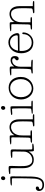

<svg xmlns="http://www.w3.org/2000/svg" viewBox="1293 -2078 882 3756"><g transform="rotate(-90 1734.0 -200.0)"><path d="M-37 89Q-37 110 -49 116Q-61 122 -74 124Q-82 125 -86 128.5Q-90 132 -90 143Q-90 162 -67 175.5Q-44 189 -5 189Q20 189 41 181.5Q62 174 77.5 157Q93 140 103 111Q113 82 117 40Q119 14 120.5 -31Q122 -76 123 -124Q124 -172 124.5 -214.5Q125 -257 125 -278V-388Q125 -400 119 -404.5Q113 -409 100 -409H20Q-18 -409 -18 -419Q-18 -426 -3 -430.5Q12 -435 35 -437Q58 -439 85.5 -439.5Q113 -440 139 -440Q155 -440 158.5 -430.5Q162 -421 162 -402Q162 -395 162 -368.5Q162 -342 161.5 -306.5Q161 -271 160.5 -231Q160 -191 159.5 -155.5Q159 -120 159 -94Q159 -68 159 -61Q159 -51 158.5 -37Q158 -23 157 -8Q156 7 155 20.5Q154 34 153 44Q147 98 131.5 132.5Q116 167 95 186.5Q74 206 48.5 213.5Q23 221 -3 221Q-36 221 -59 212.5Q-82 204 -96.5 190Q-111 176 -117.5 158Q-124 140 -124 120Q-124 91 -106 75Q-88 59 -68 59Q-57 59 -47 64.5Q-37 70 -37 89ZM88 -578Q88 -593 98.5 -607Q109 -621 128 -621Q142 -621 152.5 -611.5Q163 -602 163 -582Q163 -558 149.5 -548Q136 -538 123 -538Q105 -538 96.5 -551.5Q88 -565 88 -578Z M649 -359Q649 -386 644 -393Q639 -400 622 -400H556Q522 -400 522 -411Q522 -418 536.5 -422.5Q551 -427 571.5 -429Q592 -431 613 -431.5Q634 -432 647 -432Q660 -432 668 -431Q676 -430 681 -425.5Q686 -421 688 -411Q690 -401 690 -383Q690 -372 689.5 -357Q689 -342 688.5 -316Q688 -290 687.5 -251.5Q687 -213 687 -156Q687 -90 687.5 -62.5Q688 -35 688 -30Q688 -20 693.5 -14.5Q699 -9 716 -9Q722 -9 737 -9.5Q752 -10 776 -10Q785 -10 794 -7.5Q803 -5 803 1Q803 9 788 13Q773 17 751.5 19Q730 21 706.5 21.5Q683 22 667 22Q656 22 652 0Q648 -22 647 -81Q640 -65 627 -47Q614 -29 594.5 -14Q575 1 548 10.5Q521 20 486 20Q439 20 408 2.5Q377 -15 357.5 -44Q338 -73 330 -110.5Q322 -148 322 -187V-402Q322 -425 317.5 -432.5Q313 -440 290 -440H223Q214 -440 210 -444.5Q206 -449 206 -452Q206 -459 222.5 -463Q239 -467 260.5 -469Q282 -471 302.5 -471.5Q323 -472 332 -472Q353 -472 359.5 -465Q366 -458 366 -427Q366 -414 365.5 -392Q365 -370 364 -344Q363 -318 362.5 -291.5Q362 -265 362 -243Q362 -207 364 -166Q366 -125 377 -90.5Q388 -56 413 -33Q438 -10 483 -10Q516 -10 545.5 -22.5Q575 -35 597 -57Q619 -79 632.5 -108.5Q646 -138 646 -172Z M1278 1H1332Q1347 1 1362.5 4Q1378 7 1378 18Q1378 24 1373 26.5Q1368 29 1361 29Q1358 29 1343 29Q1328 29 1307 29.5Q1286 30 1262 30Q1238 30 1217 30.5Q1196 31 1181 31Q1166 31 1163 31Q1139 31 1139 19Q1139 6 1162 4Q1183 2 1196.5 0Q1210 -2 1218 -5.5Q1226 -9 1230 -14.5Q1234 -20 1234 -30Q1236 -75 1237 -119.5Q1238 -164 1238 -196Q1238 -235 1235.5 -275.5Q1233 -316 1222 -349.5Q1211 -383 1188.5 -404Q1166 -425 1126 -425Q1085 -425 1046.5 -401Q1008 -377 985 -329Q968 -292 965 -257.5Q962 -223 962 -186V-44H1029Q1043 -44 1053 -41Q1063 -38 1063 -29Q1063 -15 1029 -15Q1026 -15 1013 -15Q1000 -15 981.5 -15Q963 -15 941.5 -14.5Q920 -14 901 -14Q882 -14 868 -14Q854 -14 851 -14Q834 -14 827 -16.5Q820 -19 820 -24Q820 -31 827.5 -35.5Q835 -40 847 -41L892 -44Q907 -45 913 -54Q919 -63 920 -95Q921 -142 922 -179.5Q923 -217 923.5 -252Q924 -287 924.5 -322Q925 -357 925 -398Q925 -408 922 -414Q919 -420 910 -420H841Q823 -420 804.5 -422Q786 -424 786 -431Q786 -438 804.5 -442Q823 -446 848 -448Q873 -450 899 -450.5Q925 -451 940 -451Q952 -451 957.5 -446.5Q963 -442 964 -425L967 -357Q990 -403 1032.5 -429Q1075 -455 1126 -455Q1152 -455 1179 -446Q1206 -437 1228 -415Q1250 -393 1264 -355.5Q1278 -318 1278 -260Z M1363 0ZM1533 -28H1595Q1617 -28 1630 -24.5Q1643 -21 1643 -13Q1643 -4 1633.5 -2Q1624 0 1613 0H1454Q1430 0 1407.5 -1.5Q1385 -3 1385 -12Q1385 -22 1449 -26Q1471 -28 1479.5 -32Q1488 -36 1489 -47Q1492 -85 1492.5 -131Q1493 -177 1493 -213Q1493 -259 1492 -301.5Q1491 -344 1489 -389Q1488 -397 1485 -401.5Q1482 -406 1474 -406Q1469 -406 1457 -405Q1445 -404 1432 -403.5Q1419 -403 1407 -402Q1395 -401 1391 -401Q1383 -401 1373 -402.5Q1363 -404 1363 -412Q1363 -421 1377 -425Q1391 -429 1426 -431Q1448 -433 1475 -434.5Q1502 -436 1515 -436Q1527 -436 1530 -426.5Q1533 -417 1533 -401ZM1463 -580Q1463 -585 1465.5 -592Q1468 -599 1473 -605.5Q1478 -612 1485.5 -616.5Q1493 -621 1504 -621Q1518 -621 1528 -611Q1538 -601 1538 -584Q1538 -557 1524.5 -547.5Q1511 -538 1497 -538Q1483 -538 1473 -550Q1463 -562 1463 -580Z M2107 -236Q2107 -174 2086.5 -127.5Q2066 -81 2033.5 -50.5Q2001 -20 1961 -4.5Q1921 11 1881 11Q1837 11 1798 -6.5Q1759 -24 1730 -56Q1701 -88 1683.5 -132.5Q1666 -177 1666 -230Q1666 -282 1683 -326.5Q1700 -371 1731 -403Q1762 -435 1804 -453.5Q1846 -472 1897 -472Q1949 -472 1988.5 -453Q2028 -434 2054 -401.5Q2080 -369 2093.5 -326.5Q2107 -284 2107 -236ZM1892 -442Q1856 -442 1823.5 -428Q1791 -414 1766 -387Q1741 -360 1726 -321Q1711 -282 1711 -231Q1711 -178 1727 -138Q1743 -98 1768.5 -72Q1794 -46 1824 -33Q1854 -20 1883 -20Q1911 -20 1943 -32.5Q1975 -45 2002 -71.5Q2029 -98 2046.5 -138.5Q2064 -179 2064 -235Q2064 -280 2051.5 -318Q2039 -356 2016.5 -383.5Q1994 -411 1962 -426.5Q1930 -442 1892 -442Z M2515 -349Q2515 -337 2513 -324.5Q2511 -312 2505.5 -301Q2500 -290 2490.5 -283Q2481 -276 2466 -276Q2449 -276 2440.5 -285Q2432 -294 2432 -308Q2432 -321 2438.5 -328Q2445 -335 2452.5 -340Q2460 -345 2466.5 -351Q2473 -357 2473 -369Q2473 -386 2460 -394.5Q2447 -403 2427 -403Q2409 -403 2388 -395Q2367 -387 2349 -368Q2331 -349 2319 -318.5Q2307 -288 2307 -243V-31H2351Q2403 -31 2424 -26Q2445 -21 2445 -13Q2445 -7 2438.5 -3.5Q2432 0 2425 0Q2411 0 2392.5 -0.5Q2374 -1 2355 -1.5Q2336 -2 2318 -2.5Q2300 -3 2287 -3Q2261 -3 2240 -1.5Q2219 0 2194 0Q2186 0 2179 -4Q2172 -8 2172 -13Q2172 -19 2188 -24Q2204 -29 2230 -31Q2248 -32 2252 -36Q2256 -40 2259 -57Q2262 -73 2263.5 -98Q2265 -123 2266.5 -163.5Q2268 -204 2268.5 -263Q2269 -322 2269 -406Q2269 -420 2254 -420H2155Q2145 -420 2140 -425Q2135 -430 2135 -433Q2135 -437 2149 -440.5Q2163 -444 2183 -446.5Q2203 -449 2226.5 -450Q2250 -451 2268 -451Q2294 -451 2303 -445Q2312 -439 2312 -413V-364Q2336 -399 2367 -416.5Q2398 -434 2433 -434Q2470 -434 2492.5 -414Q2515 -394 2515 -349Z M2904 -293Q2921 -293 2921 -311Q2921 -331 2913 -354.5Q2905 -378 2888 -398Q2871 -418 2844.5 -431.5Q2818 -445 2781 -445Q2743 -445 2715.5 -431Q2688 -417 2668.5 -394.5Q2649 -372 2637.5 -344.5Q2626 -317 2621 -289ZM2617 -259Q2616 -248 2615.5 -237.5Q2615 -227 2615 -218Q2615 -182 2623.5 -147Q2632 -112 2651.5 -84Q2671 -56 2702.5 -38.5Q2734 -21 2779 -21Q2820 -21 2851 -35Q2882 -49 2902.5 -72Q2923 -95 2933.5 -125Q2944 -155 2944 -187Q2944 -205 2961 -205Q2978 -205 2978 -187Q2978 -148 2963 -112Q2948 -76 2921.5 -48.5Q2895 -21 2859 -5Q2823 11 2781 11Q2728 11 2688.5 -7Q2649 -25 2623 -57Q2597 -89 2583.5 -132.5Q2570 -176 2570 -226Q2570 -281 2586.5 -327.5Q2603 -374 2632 -407Q2661 -440 2700 -458.5Q2739 -477 2784 -477Q2832 -477 2866 -457.5Q2900 -438 2921.5 -410.5Q2943 -383 2953.5 -353.5Q2964 -324 2964 -304Q2964 -288 2955.5 -275Q2947 -262 2929 -261Q2903 -260 2865.5 -260Q2828 -260 2788 -260Q2776 -260 2753 -260Q2730 -260 2704.5 -259.5Q2679 -259 2655 -259Q2631 -259 2617 -259Z M3492 1H3546Q3561 1 3576.5 4Q3592 7 3592 18Q3592 24 3587 26.5Q3582 29 3575 29Q3572 29 3557 29Q3542 29 3521 29.5Q3500 30 3476 30Q3452 30 3431 30.5Q3410 31 3395 31Q3380 31 3377 31Q3353 31 3353 19Q3353 6 3376 4Q3397 2 3410.5 0Q3424 -2 3432 -5.5Q3440 -9 3444 -14.5Q3448 -20 3448 -30Q3450 -75 3451 -119.5Q3452 -164 3452 -196Q3452 -235 3449.5 -275.5Q3447 -316 3436 -349.5Q3425 -383 3402.5 -404Q3380 -425 3340 -425Q3299 -425 3260.5 -401Q3222 -377 3199 -329Q3182 -292 3179 -257.5Q3176 -223 3176 -186V-44H3243Q3257 -44 3267 -41Q3277 -38 3277 -29Q3277 -15 3243 -15Q3240 -15 3227 -15Q3214 -15 3195.5 -15Q3177 -15 3155.5 -14.5Q3134 -14 3115 -14Q3096 -14 3082 -14Q3068 -14 3065 -14Q3048 -14 3041 -16.5Q3034 -19 3034 -24Q3034 -31 3041.5 -35.5Q3049 -40 3061 -41L3106 -44Q3121 -45 3127 -54Q3133 -63 3134 -95Q3135 -142 3136 -179.5Q3137 -217 3137.5 -252Q3138 -287 3138.5 -322Q3139 -357 3139 -398Q3139 -408 3136 -414Q3133 -420 3124 -420H3055Q3037 -420 3018.5 -422Q3000 -424 3000 -431Q3000 -438 3018.5 -442Q3037 -446 3062 -448Q3087 -450 3113 -450.5Q3139 -451 3154 -451Q3166 -451 3171.5 -446.5Q3177 -442 3178 -425L3181 -357Q3204 -403 3246.5 -429Q3289 -455 3340 -455Q3366 -455 3393 -446Q3420 -437 3442 -415Q3464 -393 3478 -355.5Q3492 -318 3492 -260Z"/></g></svg>

Font: Life Savers
Style: Regular
Weight: 400
Designer: Pablo Impallari, Rodrigo Fuenzalida, Brenda Gallo
Foundry: Pablo Impallari, Rodrigo Fuenzalida, Brenda Gallo
Version: Version 3.001; ttfautohint (v0.95) -l 8 -r 50 -G 200 -x 14 -